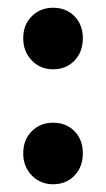

<svg xmlns="http://www.w3.org/2000/svg" viewBox="-20 -467 275 496"><path d="M194 -368Q194 -333 172.5 -310.5Q151 -288 117 -288Q84 -288 62 -311Q40 -334 40 -368Q40 -403 62 -425Q84 -447 117 -447Q151 -447 172.5 -425Q194 -403 194 -368ZM194 -71Q194 -36 172.5 -13.5Q151 9 117 9Q84 9 62 -14Q40 -37 40 -71Q40 -106 62 -128Q84 -150 117 -150Q151 -150 172.5 -128Q194 -106 194 -71Z"/></svg>

Font: TypoPRO Montserrat Alternates
Style: Regular
Weight: 600
Designer: Julieta Ulanovsky
Foundry: Julieta Ulanovsky
Version: Version 6.001